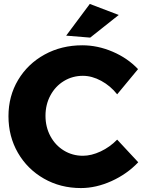

<svg xmlns="http://www.w3.org/2000/svg" viewBox="-20 -942 732 975"><path d="M401 -557Q348 -557 304.5 -530.5Q261 -504 236 -457.5Q211 -411 211 -354Q211 -297 236 -250.5Q261 -204 304.5 -177.5Q348 -151 401 -151Q444 -151 491 -173Q538 -195 575 -233L682 -118Q625 -58 546.5 -22.5Q468 13 391 13Q287 13 203 -35Q119 -83 71 -166Q23 -249 23 -352Q23 -454 72 -536Q121 -618 206.5 -665Q292 -712 398 -712Q476 -712 552 -679.5Q628 -647 681 -591L575 -463Q541 -506 494 -531.5Q447 -557 401 -557ZM436 -922 583 -866 438 -751 316 -761Z"/></svg>

Font: Gontserrat
Style: Bold
Weight: 700
Designer: Julieta Ulanovsky
Foundry: Julieta Ulanovsky
Version: Version 6.001